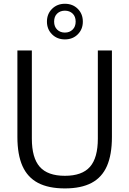

<svg xmlns="http://www.w3.org/2000/svg" viewBox="-20 -1014 703 1043"><path d="M332.5 9.5Q243.5 9.5 186.5 -20.5Q129.5 -50.5 102 -112.2Q74.5 -174 74.5 -270V-740H153V-261Q153 -156.5 196 -107.8Q239 -59 332.5 -59Q426 -59 468.8 -107.8Q511.5 -156.5 511.5 -261V-740H588V-270Q588 -174 561 -112.2Q534 -50.5 477.5 -20.5Q421 9.5 332.5 9.5ZM332.5 -800Q290.5 -800 262.8 -827.5Q235 -855 235 -896.5Q235 -938.5 262.8 -966Q290.5 -993.5 332.5 -993.5Q375 -993.5 402.5 -966Q430 -938.5 430 -896.5Q430 -855 402.5 -827.5Q375 -800 332.5 -800ZM332.5 -837Q358 -837 374.5 -853.2Q391 -869.5 391 -896.5Q391 -924.5 374.5 -940.2Q358 -956 332.5 -956Q307 -956 290.5 -940.2Q274 -924.5 274 -896.5Q274 -869.5 290.5 -853.2Q307 -837 332.5 -837Z"/></svg>

Font: Encode Sans SemiCondensed
Style: Regular
Weight: 400
Width: 4
Designer: Multiple Designers
Foundry: Impallari Type
Version: Version 3.002